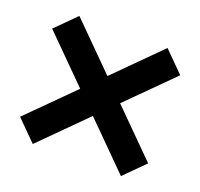

<svg xmlns="http://www.w3.org/2000/svg" viewBox="-103 -683 819 786"><g transform="rotate(20 307.0 -290.0)"><path d="M28 -98 220 -290 28 -482 115 -569 307 -377 499 -569 586 -482 394 -290 586 -98 499 -11 307 -203 115 -11Z"/></g></svg>

Font: Enso
Style: Bold
Weight: 700
Designer: Coji Morishita
Foundry: UNDERFOREST DESIGN
Version: Version 1.000